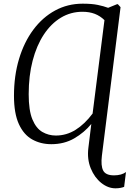

<svg xmlns="http://www.w3.org/2000/svg" viewBox="-20 -773 712 1044"><path d="M608 251Q567.5 251 530.8 221.8Q494 192.5 473.5 142.5Q453 92.5 460.5 31.5L476.5 -99Q438 -52 383.5 -20.5Q329 11 259 11Q201 11 155 -14.8Q109 -40.5 82.5 -98.5Q56 -156.5 56 -252Q56 -361 83.5 -452.5Q111 -544 161.2 -611.5Q211.5 -679 279.8 -716Q348 -753 429.5 -753Q480 -753 512 -746.2Q544 -739.5 568 -730.5L616 -750H621L635.5 -734L534 74Q527.5 128 541 154.2Q554.5 180.5 600 180.5Q620.5 180.5 637.2 175.8Q654 171 665 162.5L655 243Q648 246 635.5 248.5Q623 251 608 251ZM283.5 -36Q341.5 -36 391.2 -67.2Q441 -98.5 483.5 -155.5L548 -663.5Q524.5 -686.5 495.2 -697.8Q466 -709 428.5 -709Q364.5 -709 311 -676.8Q257.5 -644.5 218.2 -585Q179 -525.5 157.5 -443.2Q136 -361 136 -260.5Q136 -172.5 156.2 -123.8Q176.5 -75 210.2 -55.5Q244 -36 283.5 -36Z"/></svg>

Font: Merriweather Light 18pt Light
Style: Italic
Weight: 300
Italic angle: -7.8°
Version: Version 2.101